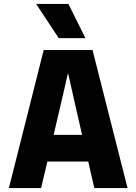

<svg xmlns="http://www.w3.org/2000/svg" viewBox="-20 -951 690 971"><path d="M130 -134V-269H541V-134ZM201 -698H448L625 0H457L366 -396L324 -582L281 -396L188 0H25ZM412 -758H277L163 -931H326Z"/></svg>

Font: Azeret Mono Thin
Style: Regular
Weight: 100
Designer: Martin Vácha
Foundry: Displaay
Version: Version 1.002